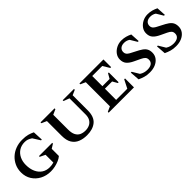

<svg xmlns="http://www.w3.org/2000/svg" viewBox="208 -1582 2602 2602"><g transform="rotate(-45 1509.5 -280.5)"><path d="M356 10Q272 10 204.5 -25.5Q137 -61 97.5 -123.5Q58 -186 58 -267Q58 -334 83.5 -389.5Q109 -445 153 -485.5Q197 -526 255.5 -548Q314 -570 380 -570Q447 -570 488 -558.5Q529 -547 566 -529L573 -383H558L492 -488Q461 -508 437.5 -516Q414 -524 384 -524Q321 -524 274.5 -494.5Q228 -465 202 -412.5Q176 -360 176 -293Q176 -216 202 -159Q228 -102 274.5 -71.5Q321 -41 383 -41Q403 -41 423 -43.5Q443 -46 463 -52V-201L387 -238V-252H641V-238L579 -199V-62Q554 -40 517 -24Q480 -8 438 1Q396 10 356 10Z M1049 10Q977 10 920.5 -13Q864 -36 831.5 -88Q799 -140 799 -228V-511L725 -544V-560H994V-544L920 -511V-230Q920 -162 940 -123Q960 -84 995.5 -67Q1031 -50 1079 -50Q1121 -50 1156 -66Q1191 -82 1212 -116.5Q1233 -151 1233 -205V-513L1150 -544V-560H1366V-544L1293 -512V-222Q1293 -100 1227 -45Q1161 10 1049 10Z M1471 0V-16L1544 -49V-511L1471 -544V-560H1931V-413H1915L1857 -509H1665V-314H1803L1843 -384H1858V-196H1843L1803 -266H1665V-51H1879L1940 -171H1956V0Z M2254 10Q2199 10 2158 -2Q2117 -14 2077 -33L2067 -172H2083L2143 -72Q2168 -55 2196.5 -47Q2225 -39 2255 -39Q2307 -39 2336 -60Q2365 -81 2365 -122Q2365 -153 2348.5 -171Q2332 -189 2297.5 -205.5Q2263 -222 2208 -248Q2146 -277 2116.5 -311.5Q2087 -346 2087 -402Q2087 -448 2114 -486Q2141 -524 2186 -547.5Q2231 -571 2284 -571Q2328 -571 2365.5 -560.5Q2403 -550 2437 -533L2445 -399H2429L2370 -497Q2334 -522 2287 -522Q2243 -522 2217 -500Q2191 -478 2191 -440Q2191 -416 2203 -399.5Q2215 -383 2242 -367.5Q2269 -352 2312 -331Q2367 -304 2401 -280.5Q2435 -257 2450.5 -227.5Q2466 -198 2466 -156Q2466 -106 2438 -68.5Q2410 -31 2362.5 -10.5Q2315 10 2254 10Z M2756 10Q2701 10 2660 -2Q2619 -14 2579 -33L2569 -172H2585L2645 -72Q2670 -55 2698.5 -47Q2727 -39 2757 -39Q2809 -39 2838 -60Q2867 -81 2867 -122Q2867 -153 2850.5 -171Q2834 -189 2799.5 -205.5Q2765 -222 2710 -248Q2648 -277 2618.5 -311.5Q2589 -346 2589 -402Q2589 -448 2616 -486Q2643 -524 2688 -547.5Q2733 -571 2786 -571Q2830 -571 2867.5 -560.5Q2905 -550 2939 -533L2947 -399H2931L2872 -497Q2836 -522 2789 -522Q2745 -522 2719 -500Q2693 -478 2693 -440Q2693 -416 2705 -399.5Q2717 -383 2744 -367.5Q2771 -352 2814 -331Q2869 -304 2903 -280.5Q2937 -257 2952.5 -227.5Q2968 -198 2968 -156Q2968 -106 2940 -68.5Q2912 -31 2864.5 -10.5Q2817 10 2756 10Z"/></g></svg>

Font: Spectral SC SemiBold
Style: Regular
Weight: 600
Designer: Jean-Baptiste Levee
Foundry: Production Type
Version: Version 2.001